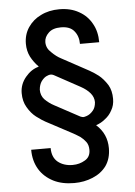

<svg xmlns="http://www.w3.org/2000/svg" viewBox="-59 -782 683 973"><g transform="rotate(-5 282.5 -295.0)"><path d="M347 -619Q326 -645 280 -645Q238 -645 217 -624Q195 -603 195 -577Q195 -546 220 -524Q244 -500 268 -488L406 -413Q432 -398 450 -384Q474 -365 495 -332Q512 -303 512 -261Q512 -228 497 -203Q484 -178 461 -161Q441 -144 416 -136L415 -135Q469 -87 469 -14Q469 39 443 76Q417 111 373 129Q330 147 279 147Q218 147 174 125Q127 101 102 60Q76 17 76 -40H175Q175 7 204 31Q234 55 279 55Q314 55 342 38Q370 22 370 -14Q370 -39 358 -55Q346 -71 330 -83Q322 -88 314 -93Q306 -98 297 -103L160 -176Q146 -183 115 -206Q90 -225 71 -258Q53 -288 53 -330Q53 -375 83 -411Q112 -446 150 -456V-458Q127 -481 111 -511Q96 -541 96 -577Q96 -624 120 -660Q145 -697 185 -716Q226 -737 280 -737Q337 -737 379 -713Q421 -690 444 -648Q467 -608 467 -553H369Q369 -593 347 -619ZM401 -299Q384 -319 355 -335L223 -407Q216 -411 207 -411Q199 -411 191 -407Q175 -402 160 -382Q148 -365 146 -339Q146 -310 164 -290Q186 -268 211 -255L339 -186Q349 -182 354 -182Q359 -182 371 -186Q389 -192 404 -210Q417 -225 419 -252Q419 -278 401 -299Z"/></g></svg>

Font: Sinter Medium
Style: Regular
Weight: 500
Foundry: Adobe & rsms
Version: Version 1.000